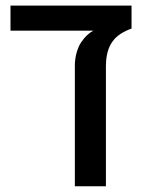

<svg xmlns="http://www.w3.org/2000/svg" viewBox="-20 -650 496 670"><path d="M241.2 0V-420.4Q241.2 -445.3 247.6 -467Q253.9 -488.8 263.2 -502.4Q273.4 -517.1 283.2 -526.6Q293 -536.1 305.7 -543H16.6V-630.4H439V-550.3Q417 -542.5 400.4 -531.5Q383.8 -520.5 373.5 -506.3Q349.6 -474.6 349.6 -418.5V0Z"/></svg>

Font: Open Sans SemiCondensed SemiBold
Style: Regular
Weight: 600
Width: 4
Designer: Monotype Design Team
Foundry: Monotype Imaging Inc.
Version: Version 3.000